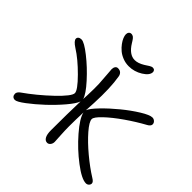

<svg xmlns="http://www.w3.org/2000/svg" viewBox="-244 -1129 1340 1340"><g transform="rotate(45 426.0 -459.5)"><path d="M440.9 -767.1Q409.2 -767.1 380.6 -778.3Q352.1 -789.6 332.3 -806.4Q312.5 -823.2 297.9 -843Q283.2 -862.8 276.1 -880.6Q269 -898.4 269 -911.1Q269 -924.3 275.9 -932.6Q282.7 -940.9 294.9 -940.9Q300.8 -940.9 306.2 -938.7Q311.5 -936.5 315.2 -934.1Q318.8 -931.6 323.5 -925.8Q328.1 -919.9 330.1 -917Q332 -914.1 336.9 -906.5Q341.8 -898.9 342.8 -897Q385.7 -827.1 439.9 -827.1Q471.7 -827.1 509.8 -850.1Q515.6 -853.5 525.9 -860.4Q536.1 -867.2 541.5 -870.6Q546.9 -874 554 -877Q561 -879.9 566.9 -879.9Q578.1 -879.9 584 -873.5Q589.8 -867.2 589.8 -857.9Q589.8 -826.2 542.5 -796.6Q495.1 -767.1 440.9 -767.1ZM45.9 -39.1Q30.3 -39.1 22.7 -48.1Q15.1 -57.1 15.1 -70.8Q15.1 -86.9 34.2 -102.1Q131.3 -170.4 219.7 -254.6Q308.1 -338.9 308.1 -369.1Q308.1 -397.9 231.2 -475.3Q154.3 -552.7 87.9 -594.2Q43.9 -622.6 43.9 -643.1Q43.9 -653.3 52.5 -660.2Q61 -667 76.2 -667Q103.5 -667 172.6 -612.5Q241.7 -558.1 304.7 -488.5Q367.7 -418.9 377.9 -380.9Q378.4 -387.2 378.9 -399.9Q379.4 -412.6 379.9 -418.9Q382.8 -492.7 380.9 -534.4Q378.9 -576.2 375 -617.4Q371.1 -658.7 371.1 -668.9Q371.1 -684.1 378.2 -694.6Q385.3 -705.1 397.9 -705.1Q418 -705.1 428.7 -694.3Q439.5 -683.6 441.9 -667Q458.5 -570.3 451.2 -417Q450.7 -402.8 449 -376.7Q447.3 -350.6 446.8 -338.9Q456.5 -365.2 505.1 -415.3Q553.7 -465.3 611.8 -512.9Q669.9 -560.5 727.5 -596.2Q785.2 -631.8 811 -631.8Q824.7 -631.8 835.4 -622.1Q846.2 -612.3 846.2 -598.1Q846.2 -589.8 838.9 -581.5Q831.5 -573.2 820.8 -567.9Q752 -530.3 682.1 -481.7Q612.3 -433.1 565.7 -388.9Q519 -344.7 519 -324.2Q519 -297.9 565.9 -243.9Q612.8 -189.9 680.7 -133.3Q748.5 -76.7 812 -37.1Q837.9 -22 837.9 -6.8Q837.9 4.4 829.1 13.2Q820.3 22 807.1 22Q764.6 22 680.9 -41.5Q597.2 -105 526.4 -186.5Q455.6 -268.1 445.8 -315.9Q442.9 -238.3 442.9 -174.8Q442.9 -138.7 446 -86.2Q449.2 -33.7 449.2 -28.8Q449.2 -11.7 439.5 0.7Q429.7 13.2 416 13.2Q396 13.2 384.5 -7.3Q373 -27.8 373 -67.9Q373 -230.5 377 -356Q367.2 -326.2 320.6 -271.2Q273.9 -216.3 219.7 -165.8Q165.5 -115.2 114.7 -77.1Q64 -39.1 45.9 -39.1Z"/></g></svg>

Font: Shantell Sans Irregular
Style: Regular
Weight: 300
Designer: Stephen Nixon, Anya Danilova, Shantell Martin
Foundry: Arrow Type
Version: Version 1.006;[9816181b4]